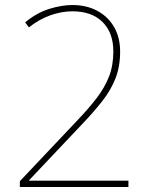

<svg xmlns="http://www.w3.org/2000/svg" viewBox="-20 -744 610 764"><path d="M491 0H59V-23L283 -260Q332 -311 364.5 -353.5Q397 -396 414 -440Q431 -484 431 -539Q431 -614 388 -656.5Q345 -699 268 -699Q225 -699 180 -683Q135 -667 95 -635L80 -655Q126 -693 175.5 -708.5Q225 -724 268 -724Q325 -724 368 -700.5Q411 -677 434.5 -635.5Q458 -594 458 -539Q458 -479 439.5 -432Q421 -385 386.5 -341Q352 -297 303 -246L95 -26V-25H491Z"/></svg>

Font: Noto Sans Lao Looped Thin
Style: Regular
Weight: 100
Designer: Mark Frömberg, Ben Mitchell
Foundry: The Fontpad Ltd
Version: Version 1.002; ttfautohint (v1.8.4.7-5d5b)